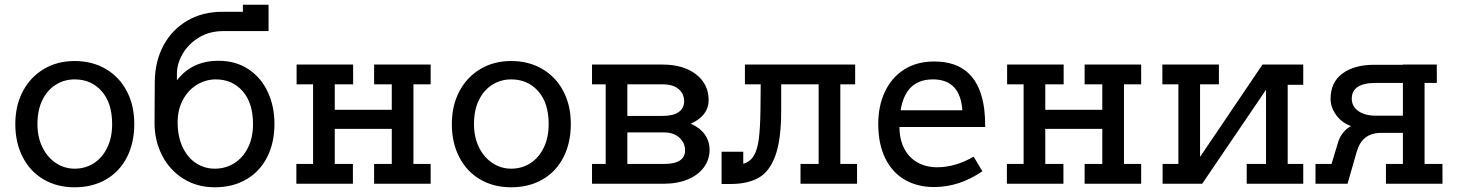

<svg xmlns="http://www.w3.org/2000/svg" viewBox="-20 -780 6188 815"><path d="M45 -253Q45 -332 77 -392.5Q109 -453 166 -487Q223 -521 297 -521Q371 -521 428.5 -487.5Q486 -454 518 -393.5Q550 -333 550 -254Q550 -174 519 -113Q488 -52 430.5 -18.5Q373 15 297 15Q222 15 165 -18.5Q108 -52 76.5 -113Q45 -174 45 -253ZM456 -253Q456 -343 411.5 -393Q367 -443 297 -443Q253 -443 217 -420.5Q181 -398 160 -355.5Q139 -313 139 -253Q139 -197 160.5 -154Q182 -111 218 -87.5Q254 -64 297 -64Q342 -64 378 -87Q414 -110 435 -153Q456 -196 456 -253Z M1145 -254Q1145 -174 1114 -113Q1083 -52 1025.5 -18.5Q968 15 892 15Q816 15 757.5 -22Q699 -59 667.5 -121.5Q636 -184 636 -258L637 -433Q638 -521 674.5 -588Q711 -655 775.5 -692.5Q840 -730 924 -730H1011V-760H1120V-648H927Q869 -648 824 -620.5Q779 -593 754.5 -550Q730 -507 731 -464V-439Q795 -522 907 -522Q981 -522 1035 -486Q1089 -450 1117 -389Q1145 -328 1145 -254ZM1054 -253Q1054 -343 1010 -393Q966 -443 896 -443Q853 -443 815.5 -420Q778 -397 756 -355.5Q734 -314 734 -261Q734 -201 755 -156Q776 -111 812 -87.5Q848 -64 892 -64Q937 -64 974 -87Q1011 -110 1032.5 -153Q1054 -196 1054 -253Z M1808 -422H1735V-84H1808V0H1568V-84H1643V-233H1401V-84H1478V0H1238V-84H1309V-422H1239V-506H1479V-422H1401V-314H1643V-422H1568V-506H1808Z M1898 -253Q1898 -332 1930 -392.5Q1962 -453 2019 -487Q2076 -521 2150 -521Q2224 -521 2281.5 -487.5Q2339 -454 2371 -393.5Q2403 -333 2403 -254Q2403 -174 2372 -113Q2341 -52 2283.5 -18.5Q2226 15 2150 15Q2075 15 2018 -18.5Q1961 -52 1929.5 -113Q1898 -174 1898 -253ZM2309 -253Q2309 -343 2264.5 -393Q2220 -443 2150 -443Q2106 -443 2070 -420.5Q2034 -398 2013 -355.5Q1992 -313 1992 -253Q1992 -197 2013.5 -154Q2035 -111 2071 -87.5Q2107 -64 2150 -64Q2195 -64 2231 -87Q2267 -110 2288 -153Q2309 -196 2309 -253Z M2992 -144Q2992 -103 2968 -70Q2944 -37 2899.5 -18.5Q2855 0 2796 0H2493V-84H2551V-422H2493V-506H2792Q2881 -506 2934.5 -464.5Q2988 -423 2988 -355Q2988 -322 2968.5 -296.5Q2949 -271 2912 -255Q2951 -238 2971.5 -209.5Q2992 -181 2992 -144ZM2643 -422V-288H2793Q2838 -288 2861 -304.5Q2884 -321 2884 -350Q2884 -382 2860.5 -402Q2837 -422 2793 -422ZM2888 -142Q2888 -173 2864 -195.5Q2840 -218 2797 -218H2643V-84H2797Q2843 -84 2865.5 -98.5Q2888 -113 2888 -142Z M3618 -84V0H3378V-84H3455V-422H3296V-310Q3296 -188 3271.5 -120Q3247 -52 3200.5 -25.5Q3154 1 3081 1H3043V-136H3135V-85Q3164 -93 3179.5 -118.5Q3195 -144 3201 -190Q3207 -236 3208 -313L3209 -422H3142V-506H3610V-422H3547V-84Z M4113 -115 4150 -53Q4052 14 3945 14Q3875 14 3821.5 -16.5Q3768 -47 3738 -107.5Q3708 -168 3708 -255Q3708 -329 3735.5 -389Q3763 -449 3816.5 -484Q3870 -519 3946 -519Q4132 -519 4158 -316Q4162 -283 4162 -241H3798Q3798 -200 3810 -168Q3828 -120 3867 -95Q3906 -70 3958 -70Q4035 -70 4113 -115ZM3803 -312H4065Q4056 -443 3940 -443Q3824 -443 3803 -312Z M4824 -422H4751V-84H4824V0H4584V-84H4659V-233H4417V-84H4494V0H4254V-84H4325V-422H4255V-506H4495V-422H4417V-314H4659V-422H4584V-506H4824Z M5512 -420H5446V-84H5512V0H5272V-84H5354V-399L5083 0H4915V-84H4982V-422H4914V-506H5154V-422H5074V-114L5339 -506H5512Z M6103 -84V0H5863V-84H5935V-216H5845Q5802 -216 5776.5 -196.5Q5751 -177 5739 -136L5700 0H5564V-84H5632L5659 -173Q5666 -198 5681.5 -217Q5697 -236 5715 -245Q5675 -259 5651.5 -292Q5628 -325 5628 -360Q5628 -431 5678.5 -468Q5729 -505 5812 -505H5935V-506H6079V-428H6027V-84ZM5935 -289V-428H5820Q5718 -428 5718 -361Q5718 -328 5746 -308.5Q5774 -289 5820 -289Z"/></svg>

Font: Arvo
Style: Regular
Weight: 400
Designer: Anton Koovit (Cyrillic Expansion: Cyreal)
Foundry: Anton Koovit, Yassin Baggar
Version: Version 3.000